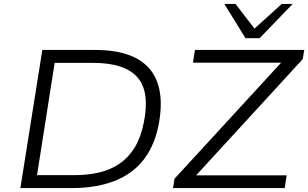

<svg xmlns="http://www.w3.org/2000/svg" viewBox="-20 -960 1573 980"><path d="M84 0 196 -705H466Q663 -705 744.5 -607.5Q826 -510 789 -319Q771 -234 733 -173.5Q695 -113 638.5 -75Q582 -37 509 -18.5Q436 0 349 0ZM169 -66H357Q429 -66 487.5 -80Q546 -94 591.5 -125.5Q637 -157 668 -208Q699 -259 714 -334Q746 -493 681 -566Q616 -639 456 -639H259ZM863 0 871 -48 1448 -676 1452 -640H965L975 -705H1533L1525 -658L948 -29L944 -65H1443L1433 0ZM1233 -765 1125 -940H1182L1279 -814L1418 -940H1474L1305 -765Z"/></svg>

Font: Nunito Sans 7pt SemiExpanded Light
Style: Italic
Weight: 300
Width: 6
Italic angle: -9°
Designer: Vernon Adams
Foundry: Vernon Adams
Version: Version 3.101;gftools[0.9.27]